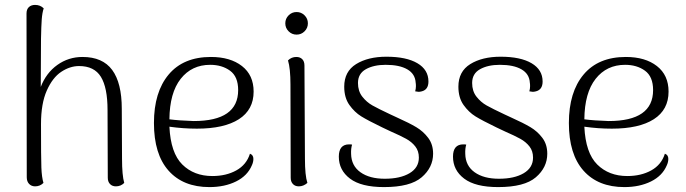

<svg xmlns="http://www.w3.org/2000/svg" viewBox="-20 -749 2794 782"><path d="M486 -4Q472 10 452 10Q437 10 428 0.5Q419 -9 419 -25L418 -301Q418 -392 391 -436Q364 -480 302 -480Q265 -480 229.5 -456.5Q194 -433 170.5 -380Q147 -327 147 -244Q147 -106 148.5 -66.5Q150 -27 157 -4Q143 10 123 10Q108 10 98.5 0Q89 -10 89 -27L88 -694Q88 -711 97.5 -720Q107 -729 123 -729Q144 -729 158 -715Q152 -697 150 -670Q148 -643 147 -591L146 -395Q168 -452 213.5 -484.5Q259 -517 316 -517Q398 -517 437 -464Q476 -411 476 -306L477 -103Q477 -35 486 -4Z M1012 -102Q1012 -89 1006 -76Q988 -33 941.5 -10Q895 13 833 13Q726 13 666.5 -54Q607 -121 607 -248Q607 -374 667 -445.5Q727 -517 839 -517Q918 -517 965.5 -480Q1013 -443 1013 -376Q1013 -302 953 -263.5Q893 -225 782 -225Q726 -225 670 -233Q675 -126 722.5 -79Q770 -32 845 -32Q901 -32 942.5 -55Q984 -78 998 -123Q1012 -118 1012 -102ZM670 -263Q709 -258 769 -256Q950 -256 950 -382Q950 -437 917 -461Q884 -485 836 -485Q761 -485 716 -428Q671 -371 670 -263Z M1142 -654Q1142 -673 1155.5 -686.5Q1169 -700 1188 -700Q1207 -700 1220.5 -686.5Q1234 -673 1234 -654Q1234 -635 1220.5 -621.5Q1207 -608 1188 -608Q1169 -608 1155.5 -621.5Q1142 -635 1142 -654ZM1232 -4Q1216 10 1197 10Q1182 10 1173 0.5Q1164 -9 1164 -25L1163 -405Q1163 -470 1153 -503Q1167 -517 1187 -517Q1202 -517 1211 -508Q1220 -499 1220 -482L1222 -103Q1222 -34 1232 -4Z M1360 -111Q1360 -161 1402 -161Q1410 -161 1414 -160Q1409 -144 1410 -122Q1411 -74 1448 -47.5Q1485 -21 1547 -21Q1610 -21 1648 -43.5Q1686 -66 1686 -107Q1686 -134 1671.5 -152.5Q1657 -171 1634.5 -183.5Q1612 -196 1573 -213L1537 -230Q1479 -258 1451.5 -275Q1424 -292 1403 -321.5Q1382 -351 1382 -396Q1382 -458 1430.5 -488Q1479 -518 1554 -518Q1635 -518 1680 -491.5Q1725 -465 1725 -417Q1725 -384 1698 -377Q1690 -375 1685 -375Q1681 -375 1671 -377Q1674 -388 1674 -398Q1674 -408 1673 -412Q1671 -448 1639 -466.5Q1607 -485 1551 -485Q1502 -485 1470 -467Q1438 -449 1438 -411Q1438 -378 1455.5 -355.5Q1473 -333 1497 -319.5Q1521 -306 1570 -283L1598 -270Q1647 -248 1675.5 -231Q1704 -214 1724 -187.5Q1744 -161 1744 -123Q1744 -67 1697.5 -27Q1651 13 1544 13Q1451 13 1405.5 -21.5Q1360 -56 1360 -111Z M1825 -111Q1825 -161 1867 -161Q1875 -161 1879 -160Q1874 -144 1875 -122Q1876 -74 1913 -47.5Q1950 -21 2012 -21Q2075 -21 2113 -43.5Q2151 -66 2151 -107Q2151 -134 2136.5 -152.5Q2122 -171 2099.5 -183.5Q2077 -196 2038 -213L2002 -230Q1944 -258 1916.5 -275Q1889 -292 1868 -321.5Q1847 -351 1847 -396Q1847 -458 1895.5 -488Q1944 -518 2019 -518Q2100 -518 2145 -491.5Q2190 -465 2190 -417Q2190 -384 2163 -377Q2155 -375 2150 -375Q2146 -375 2136 -377Q2139 -388 2139 -398Q2139 -408 2138 -412Q2136 -448 2104 -466.5Q2072 -485 2016 -485Q1967 -485 1935 -467Q1903 -449 1903 -411Q1903 -378 1920.5 -355.5Q1938 -333 1962 -319.5Q1986 -306 2035 -283L2063 -270Q2112 -248 2140.5 -231Q2169 -214 2189 -187.5Q2209 -161 2209 -123Q2209 -67 2162.5 -27Q2116 13 2009 13Q1916 13 1870.5 -21.5Q1825 -56 1825 -111Z M2702 -102Q2702 -89 2696 -76Q2678 -33 2631.5 -10Q2585 13 2523 13Q2416 13 2356.5 -54Q2297 -121 2297 -248Q2297 -374 2357 -445.5Q2417 -517 2529 -517Q2608 -517 2655.5 -480Q2703 -443 2703 -376Q2703 -302 2643 -263.5Q2583 -225 2472 -225Q2416 -225 2360 -233Q2365 -126 2412.5 -79Q2460 -32 2535 -32Q2591 -32 2632.5 -55Q2674 -78 2688 -123Q2702 -118 2702 -102ZM2360 -263Q2399 -258 2459 -256Q2640 -256 2640 -382Q2640 -437 2607 -461Q2574 -485 2526 -485Q2451 -485 2406 -428Q2361 -371 2360 -263Z"/></svg>

Font: Arima Madurai Light
Style: Regular
Weight: 300
Designer: Joana Correia and Natanael Gama
Foundry: NDISCOVER
Version: Version 1.019